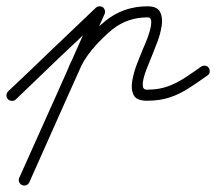

<svg xmlns="http://www.w3.org/2000/svg" viewBox="-38 -302 684 608"><path d="M-12 -13Q20 -43 52.5 -74Q85 -105 117 -136Q154 -171 191 -206.5Q228 -242 265 -277Q270 -282 277.5 -282Q285 -282 290 -277Q295 -271 294.5 -264Q294 -257 289 -252Q252 -216 215 -181Q178 -146 141 -111Q109 -80 76.5 -49Q44 -18 12 13Q7 18 -0.5 17.5Q-8 17 -13 12Q-18 7 -17.5 -0.5Q-17 -8 -12 -13ZM284 -280Q291 -277 293.5 -270.5Q296 -264 293 -257Q233 -124 173.5 9Q114 142 55 275Q52 282 45 284.5Q38 287 32 284Q25 281 22.5 274Q20 267 23 261Q83 128 142.5 -5.5Q202 -139 261 -272Q264 -278 271 -280.5Q278 -283 284 -280ZM187 -61Q180 -63 177 -70Q174 -77 177 -83Q194 -128 226.5 -167Q259 -206 296 -236Q353 -282 429 -282Q460 -282 469 -264Q478 -246 474 -220.5Q470 -195 460.5 -169.5Q451 -144 445 -130Q443 -124 435.5 -106.5Q428 -89 421 -68.5Q414 -48 414 -33Q414 -18 427 -18Q464 -18 492 -28Q520 -38 545.5 -54.5Q571 -71 599 -91Q605 -95 612 -94Q619 -93 623 -87Q627 -81 626 -74Q625 -67 619 -63Q588 -41 559.5 -22.5Q531 -4 499.5 6.5Q468 17 427 17Q394 17 385 -1.5Q376 -20 381 -47.5Q386 -75 396.5 -101.5Q407 -128 413 -143Q415 -148 422 -164Q429 -180 435 -199.5Q441 -219 441 -233Q441 -247 429 -247Q366 -247 318 -209Q284 -181 254.5 -146Q225 -111 209 -71Q207 -64 200 -61Q193 -58 187 -61Z"/></svg>

Font: FRB American Cursive Guidelines Arrows
Style: Italic
Weight: 400
Italic angle: -25°
Version: Version 2.0;Modular Font Editor K font №1